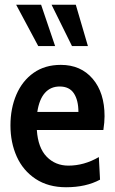

<svg xmlns="http://www.w3.org/2000/svg" viewBox="-20 -778 483 808"><path d="M415 -231H135Q140 -156 176.5 -118.5Q213 -81 268 -81Q334 -81 396 -117L401 -22Q342 10 258 10Q183 10 130 -25Q77 -60 50.5 -119Q24 -178 24 -250Q24 -322 49 -380Q74 -438 121.5 -471.5Q169 -505 236 -505Q320 -505 370 -446.5Q420 -388 420 -289Q420 -264 415 -231ZM310 -307Q310 -356 291 -385Q272 -414 231 -414Q193 -414 169 -387Q145 -360 137 -307ZM141 -584 48 -758H153L212 -584ZM283 -584 197 -758H299L350 -584Z"/></svg>

Font: Cabin Condensed SemiBold
Style: Regular
Weight: 600
Width: 3
Designer: Pablo Impallari
Foundry: Pablo Impallari. http://www.impallari.com Igino Marini. http://www.ikern.com
Version: Version 2.001